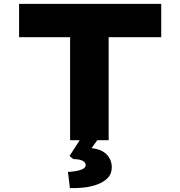

<svg xmlns="http://www.w3.org/2000/svg" viewBox="-20 -720 925 986"><path d="M340 0V-529H78V-700H808V-529H538V0ZM339 246 329 163Q349 162 370 158.5Q391 155 405.5 147.5Q420 140 420 128Q420 117 411 110Q402 103 388 100Q374 97 357 97L337 81L405 -24H497L450 41Q502 46 528 73.5Q554 101 554 139Q554 172 534 193Q514 214 481.5 226.5Q449 239 411.5 243Q374 247 339 246Z"/></svg>

Font: Lexend Peta ExtraBold
Style: Regular
Weight: 800
Version: Version 1.007